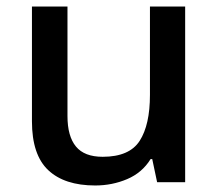

<svg xmlns="http://www.w3.org/2000/svg" viewBox="-20 -559 671 589"><path d="M548 -539V0H462L447 -71H442Q416 -29 370 -9.5Q324 10 272 10Q178 10 128 -37Q78 -84 78 -187V-539H187V-203Q187 -141 213 -109.5Q239 -78 295 -78Q377 -78 408.5 -127Q440 -176 440 -268V-539Z"/></svg>

Font: Noto Sans Adlam Medium
Style: Regular
Weight: 500
Version: Version 3.001